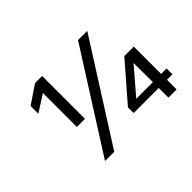

<svg xmlns="http://www.w3.org/2000/svg" viewBox="-118 -920 1191 1191"><g transform="rotate(-45 478.0 -324.5)"><path d="M329 -273V-649H267L147 -568V-500L258 -571V-273ZM232 0H313L725 -649H644ZM908 -85V-136H860V-376H777L568 -135V-85H788V0H860V-85ZM788 -136H642L787 -305Z"/></g></svg>

Font: Gamestation Text
Style: Bold
Weight: 400
Designer: Jonas Hecksher
Foundry: Jonas Hecksher, Playtypeª, e-types AS
Version: Version 1.003